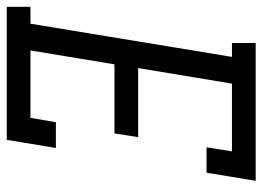

<svg xmlns="http://www.w3.org/2000/svg" viewBox="-124 -651 775 567"><g transform="rotate(-90 263.5 -367.5)"><path d="M13 0 37 -145H112L100 -70H300L346 -347H142L153 -417H357L398 -665H199L186 -590H110L134 -735H527V-665H477L379 -70H420V0Z"/></g></svg>

Font: Iosevka Slab
Style: Italic
Weight: 400
Italic angle: -9°
Monospace: yes
Designer: Belleve Invis
Foundry: Belleve Invis
Version: Version 11.1.0; ttfautohint (v1.8.3)